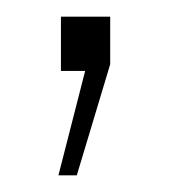

<svg xmlns="http://www.w3.org/2000/svg" viewBox="-20 -85 202 230"><path d="M50 125 82 0H53V-65H112V-8L72 125Z"/></svg>

Font: Geist Thin
Style: Regular
Weight: 400
Designer: Basement.studio, Andrés Briganti, Mateo Zaragoza
Foundry: Basement.studio, Vercel, Andrés Briganti, Guido Ferreyra, Mateo Zaragoza
Version: Version 1.401